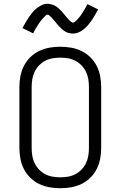

<svg xmlns="http://www.w3.org/2000/svg" viewBox="-20 -991 640 1019"><path d="M300 8Q271 8 242.5 3Q214 -2 188 -14.5Q162 -27 141 -47.5Q120 -68 107 -93.5Q94 -119 88.5 -147.5Q83 -176 83 -205V-530Q83 -559 88.5 -587.5Q94 -616 107 -641.5Q120 -667 141 -687.5Q162 -708 188 -720.5Q214 -733 242.5 -738Q271 -743 300 -743Q329 -743 357.5 -738Q386 -733 412 -720.5Q438 -708 459 -687.5Q480 -667 493 -641.5Q506 -616 511.5 -587.5Q517 -559 517 -530V-205Q517 -176 511.5 -147.5Q506 -119 493 -93.5Q480 -68 459 -47.5Q438 -27 412 -14.5Q386 -2 357.5 3Q329 8 300 8ZM300 -50Q321 -50 341.5 -53.5Q362 -57 380 -66.5Q398 -76 412.5 -91Q427 -106 436 -124.5Q445 -143 448.5 -163.5Q452 -184 452 -205V-530Q452 -551 448.5 -571.5Q445 -592 436 -610.5Q427 -629 412.5 -644Q398 -659 380 -668.5Q362 -678 341.5 -681.5Q321 -685 300 -685Q279 -685 258.5 -681.5Q238 -678 220 -668.5Q202 -659 187.5 -644Q173 -629 164 -610.5Q155 -592 151.5 -571.5Q148 -551 148 -530V-205Q148 -184 151.5 -163.5Q155 -143 164 -124.5Q173 -106 187.5 -91Q202 -76 220 -66.5Q238 -57 258.5 -53.5Q279 -50 300 -50ZM367 -813Q361 -813 354.5 -814Q348 -815 342.5 -816.5Q337 -818 331 -821Q325 -824 320 -827.5Q315 -831 310.5 -835Q306 -839 301.5 -843.5Q297 -848 292.5 -852.5Q288 -857 284.5 -861.5Q281 -866 277 -871Q273 -876 268.5 -881Q264 -886 260 -891Q256 -896 252 -899.5Q248 -903 243 -908Q238 -913 233 -913Q227 -913 223 -909Q219 -905 213.5 -899.5Q208 -894 205.5 -891Q203 -888 200 -884.5Q197 -881 193.5 -876.5Q190 -872 186.5 -866.5Q183 -861 179.5 -855.5Q176 -850 172 -843.5Q168 -837 164 -829.5Q160 -822 156 -814L99 -842Q109 -860 118 -875.5Q127 -891 136 -903.5Q145 -916 153.5 -926.5Q162 -937 174.5 -947Q187 -957 202 -964Q217 -971 233 -971Q239 -971 245.5 -969.5Q252 -968 257.5 -966.5Q263 -965 269 -962Q275 -959 280 -955.5Q285 -952 289.5 -948Q294 -944 298.5 -939.5Q303 -935 307.5 -930.5Q312 -926 315.5 -921.5Q319 -917 323 -912Q327 -907 331.5 -902Q336 -897 340 -892Q344 -887 348 -883.5Q352 -880 357 -875.5Q362 -871 367 -871Q373 -871 377 -874.5Q381 -878 386.5 -883.5Q392 -889 394.5 -892Q397 -895 400 -898.5Q403 -902 406.5 -906.5Q410 -911 413.5 -916.5Q417 -922 420.5 -927.5Q424 -933 428 -939.5Q432 -946 436 -953.5Q440 -961 444 -969L501 -941Q491 -923 482 -907.5Q473 -892 464 -879.5Q455 -867 446.5 -857Q438 -847 425.5 -836.5Q413 -826 398 -819.5Q383 -813 367 -813Z"/></svg>

Font: Iosevka Aile Custom Light
Style: Regular
Weight: 300
Designer: Belleve Invis
Foundry: Belleve Invis
Version: Version 17.0.2; ttfautohint (v1.8.3)